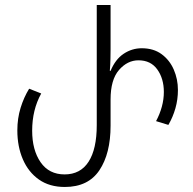

<svg xmlns="http://www.w3.org/2000/svg" viewBox="-20 -734 767 764"><path d="M238 10Q177 10 135 -19.5Q93 -49 71 -100Q49 -151 49 -215Q49 -263 62 -305Q75 -347 96 -381L144 -362Q108 -297 108 -214Q108 -137 141.5 -88.5Q175 -40 237 -40Q300 -40 332.5 -90.5Q365 -141 365 -236V-714H420V-539Q420 -525 419.5 -500.5Q419 -476 417 -452H420Q439 -498 472 -520Q505 -542 544 -542Q591 -542 623 -518.5Q655 -495 671.5 -457Q688 -419 688 -376Q688 -338 678 -303Q668 -268 650 -237L601 -252Q616 -280 624 -309.5Q632 -339 632 -368Q632 -421 606 -457.5Q580 -494 531 -494Q487 -494 453.5 -455.5Q420 -417 420 -338V-234Q420 -123 375.5 -56.5Q331 10 238 10Z"/></svg>

Font: Noto Sans Georgian Condensed Light
Style: Regular
Weight: 300
Width: 3
Designer: Monotype Design Team, Akaki Razmadze
Foundry: Google LLC
Version: Version 2.005; ttfautohint (v1.8.4.7-5d5b)